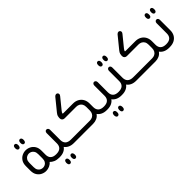

<svg xmlns="http://www.w3.org/2000/svg" viewBox="95 -1518 2565 2565"><g transform="rotate(-45 1378.0 -235.0)"><path d="M150 -462Q137 -462 129 -472.5Q121 -483 121 -502V-507Q121 -527 129 -537.5Q137 -548 150 -548Q164 -548 172 -537.5Q180 -527 180 -507V-502Q179 -483 171.5 -472.5Q164 -462 150 -462ZM250 -462Q237 -462 229 -472.5Q221 -483 221 -502V-507Q221 -527 229 -537.5Q237 -548 250 -548Q264 -548 272 -537.5Q280 -527 280 -507V-502Q279 -483 271.5 -472.5Q264 -462 250 -462ZM460 -61V0H448Q403 0 370 -14.5Q337 -29 317 -51Q298 -26 266 -11.5Q234 3 200 3Q164 3 130.5 -13.5Q97 -30 75 -64Q53 -98 53 -150V-234Q53 -287 75 -321Q97 -355 130.5 -371.5Q164 -388 200 -388Q236 -388 269.5 -371.5Q303 -355 325 -321Q347 -287 347 -234V-157Q347 -111 373.5 -86Q400 -61 453 -61ZM283 -153V-231Q283 -266 270 -287Q257 -308 238 -317.5Q219 -327 200 -327Q181 -327 161.5 -317.5Q142 -308 129.5 -287Q117 -266 117 -231V-153Q117 -118 130 -97Q143 -76 162.5 -67Q182 -58 201 -58Q220 -58 239 -67Q258 -76 270.5 -97Q283 -118 283 -153Z M737 -61V0H725Q679 0 645.5 -16Q612 -32 592 -60Q573 -32 539.5 -16Q506 0 460 0H448V-61H454Q508 -61 534.5 -86Q561 -111 561 -157V-350Q561 -367 570 -377.5Q579 -388 592 -388Q606 -388 615.5 -377.5Q625 -367 625 -350V-157Q625 -111 651 -86Q677 -61 731 -61ZM495 75Q509 75 517 85.5Q525 96 525 115V121Q525 140 517 150.5Q509 161 495 161Q482 161 474.5 150.5Q467 140 466 121V115Q467 96 474.5 85.5Q482 75 495 75ZM595 75Q609 75 616.5 85.5Q624 96 625 115V121Q625 140 617 150.5Q609 161 595 161Q582 161 574 150.5Q566 140 566 121V115Q566 96 574 85.5Q582 75 595 75Z M1360 -61V0H1348Q1302 0 1268 -16Q1234 -32 1214 -61Q1193 -30 1160 -15Q1127 0 1090 0H725V-61H1088Q1115 -61 1136.5 -72Q1158 -83 1170.5 -105Q1183 -127 1183 -158V-223Q1183 -256 1170.5 -277.5Q1158 -299 1136.5 -310Q1115 -321 1088 -321H870Q851 -321 837.5 -333Q824 -345 824 -364V-380Q824 -391 828.5 -407.5Q833 -424 852 -448L988 -615Q1003 -631 1018 -631Q1032 -631 1041 -622Q1050 -613 1050 -599Q1050 -588 1038 -573L916 -423Q905 -410 901 -402Q897 -394 896 -388Q895 -387 897 -384.5Q899 -382 904 -382H1090Q1137 -382 1172.5 -362Q1208 -342 1227.5 -307Q1247 -272 1247 -226V-157Q1247 -111 1273.5 -86Q1300 -61 1354 -61Z M1637 -61V0H1625Q1579 0 1545.5 -16Q1512 -32 1492 -60Q1473 -32 1439.5 -16Q1406 0 1360 0H1348V-61H1354Q1408 -61 1434.5 -86Q1461 -111 1461 -157V-350Q1461 -367 1470 -377.5Q1479 -388 1492 -388Q1506 -388 1515.5 -377.5Q1525 -367 1525 -350V-157Q1525 -111 1551 -86Q1577 -61 1631 -61ZM1395 75Q1409 75 1417 85.5Q1425 96 1425 115V121Q1425 140 1417 150.5Q1409 161 1395 161Q1382 161 1374.5 150.5Q1367 140 1366 121V115Q1367 96 1374.5 85.5Q1382 75 1395 75ZM1495 75Q1509 75 1516.5 85.5Q1524 96 1525 115V121Q1525 140 1517 150.5Q1509 161 1495 161Q1482 161 1474 150.5Q1466 140 1466 121V115Q1466 96 1474 85.5Q1482 75 1495 75Z M1720 -462Q1706 -462 1698 -472.5Q1690 -483 1690 -502V-507Q1690 -527 1698 -537.5Q1706 -548 1720 -548Q1733 -548 1741 -537.5Q1749 -527 1749 -507V-502Q1749 -483 1741 -472.5Q1733 -462 1720 -462ZM1819 -462Q1806 -462 1798 -472.5Q1790 -483 1790 -502V-507Q1790 -527 1798 -537.5Q1806 -548 1819 -548Q1832 -548 1840 -537.5Q1848 -527 1848 -507V-502Q1848 -483 1840 -472.5Q1832 -462 1819 -462ZM1914 -61V0H1902Q1856 0 1822.5 -16Q1789 -32 1770 -60Q1751 -32 1717 -16Q1683 0 1637 0H1625V-61H1631Q1685 -61 1711.5 -86Q1738 -111 1738 -157V-350Q1738 -367 1747 -377.5Q1756 -388 1770 -388Q1784 -388 1792.5 -377.5Q1801 -367 1801 -350V-157Q1801 -111 1827.5 -86Q1854 -61 1908 -61Z M2537 -61V0H2525Q2479 0 2445 -16Q2411 -32 2391 -61Q2370 -30 2337 -15Q2304 0 2267 0H1902V-61H2265Q2292 -61 2313.5 -72Q2335 -83 2347.5 -105Q2360 -127 2360 -158V-223Q2360 -256 2347.5 -277.5Q2335 -299 2313.5 -310Q2292 -321 2265 -321H2047Q2028 -321 2014.5 -333Q2001 -345 2001 -364V-380Q2001 -391 2005.5 -407.5Q2010 -424 2029 -448L2165 -615Q2180 -631 2195 -631Q2209 -631 2218 -622Q2227 -613 2227 -599Q2227 -588 2215 -573L2093 -423Q2082 -410 2078 -402Q2074 -394 2073 -388Q2072 -387 2074 -384.5Q2076 -382 2081 -382H2267Q2314 -382 2349.5 -362Q2385 -342 2404.5 -307Q2424 -272 2424 -226V-157Q2424 -111 2450.5 -86Q2477 -61 2531 -61Z M2620 -462Q2606 -462 2598 -472.5Q2590 -483 2590 -502V-507Q2590 -527 2598 -537.5Q2606 -548 2620 -548Q2633 -548 2641 -537.5Q2649 -527 2649 -507V-502Q2649 -483 2641 -472.5Q2633 -462 2620 -462ZM2719 -462Q2706 -462 2698 -472.5Q2690 -483 2690 -502V-507Q2690 -527 2698 -537.5Q2706 -548 2719 -548Q2732 -548 2740 -537.5Q2748 -527 2748 -507V-502Q2748 -483 2740 -472.5Q2732 -462 2719 -462ZM2525 0V-61H2531Q2585 -61 2611.5 -86Q2638 -111 2638 -157V-350Q2638 -367 2647.5 -377.5Q2657 -388 2670 -388Q2684 -388 2692.5 -377.5Q2701 -367 2701 -350V-154Q2701 -109 2682 -74.5Q2663 -40 2626.5 -20Q2590 0 2537 0Z"/></g></svg>

Font: Beiruti
Style: Regular
Weight: 400
Version: Version 1.00